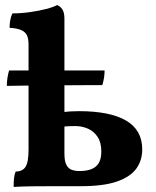

<svg xmlns="http://www.w3.org/2000/svg" viewBox="-20 -737 617 760"><path d="M34 3Q34 -17 35.5 -31.5Q37 -46 42 -58Q69 -58 81 -76.5Q93 -95 93 -145V-561Q93 -583 87 -596.5Q81 -610 65 -617.5Q49 -625 18 -627Q18 -642 20.5 -656.5Q23 -671 29 -684Q63 -684 98.5 -689Q134 -694 163 -701.5Q192 -709 206 -717Q219 -712 227 -699.5Q235 -687 235 -664V-129Q235 -100 242.5 -85Q250 -70 263.5 -65Q277 -60 295 -60Q338 -60 359.5 -78Q381 -96 381 -137Q381 -173 366.5 -195Q352 -217 328.5 -227.5Q305 -238 278 -238Q270 -238 254.5 -237.5Q239 -237 226 -235V-293Q242 -295 258 -296Q274 -297 292 -297Q416 -297 479.5 -259.5Q543 -222 543 -146Q543 -102 519.5 -69.5Q496 -37 443 -18.5Q390 0 300 0Q239 0 189.5 0Q140 0 102 0.5Q64 1 34 3ZM7 -397Q7 -413 9.5 -429Q12 -445 16 -458H394Q394 -446 392 -431Q390 -416 385 -400Q367 -400 330.5 -400Q294 -400 248.5 -399.5Q203 -399 156.5 -399Q110 -399 70.5 -398Q31 -397 7 -397Z"/></svg>

Font: Vollkorn
Style: Bold
Weight: 700
Designer: Friedrich Althausen
Foundry: Friedrich Althausen
Version: Version 5.000